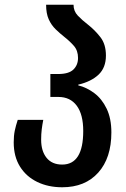

<svg xmlns="http://www.w3.org/2000/svg" viewBox="-20 -782 534 812"><path d="M243 10Q184 10 137.5 -12.5Q91 -35 64.5 -77.5Q38 -120 38 -180Q38 -208 42.5 -229.5Q47 -251 55 -275H163Q159 -255 156.5 -235Q154 -215 154 -191Q154 -143 177 -114.5Q200 -86 243 -86Q332 -86 332 -228Q332 -298 304.5 -335Q277 -372 227 -372H193V-469H226Q271 -469 290.5 -488Q310 -507 310 -537Q310 -568 292.5 -588Q275 -608 252 -626Q233 -641 215 -658.5Q197 -676 186 -700.5Q175 -725 175 -762H291Q291 -735 309 -716Q327 -697 353 -677Q381 -655 404.5 -625Q428 -595 428 -547Q428 -496 397 -466.5Q366 -437 311 -424V-421Q347 -412 379 -388Q411 -364 431 -322.5Q451 -281 451 -222Q451 -114 395.5 -52Q340 10 243 10Z"/></svg>

Font: Noto Sans Georgian Condensed SemiBold
Style: Regular
Weight: 600
Width: 3
Designer: Monotype Design Team, Akaki Razmadze
Foundry: Google LLC
Version: Version 2.005; ttfautohint (v1.8.4.7-5d5b)